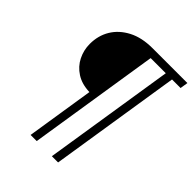

<svg xmlns="http://www.w3.org/2000/svg" viewBox="-248 -836 1175 1175"><g transform="rotate(45 339.5 -248.5)"><path d="M225 203 294 -237Q227 -239 180.5 -269Q134 -299 110.5 -346.5Q87 -394 87 -447Q87 -519 121 -575.5Q155 -632 220 -666Q285 -700 377 -700H679L671 -649H597L463 203H409L543 -649H412L278 203Z"/></g></svg>

Font: MuseoModerno Thin Light
Style: Italic
Weight: 300
Italic angle: -9°
Version: Version 1.003